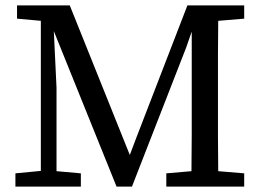

<svg xmlns="http://www.w3.org/2000/svg" viewBox="-20 -690 964 710"><path d="M37 0V-49L131 -58V-613L43 -621V-670H238L460 -117L485 -183L673 -670H883V-621L787 -613Q786 -551 786 -487.5Q786 -424 786 -359V-311Q786 -247 786 -183.5Q786 -120 787 -57L883 -49V0H595V-49L688 -57Q689 -124 689 -191.5Q689 -259 689 -326V-573L668 -513L468 0H411L179 -575L189 -366V-57L279 -49V0Z"/></svg>

Font: Source Serif 4 SmText
Style: Regular
Weight: 400
Designer: Frank Grießhammer
Foundry: Adobe
Version: Version 4.005;hotconv 1.1.0;makeotfexe 2.6.0